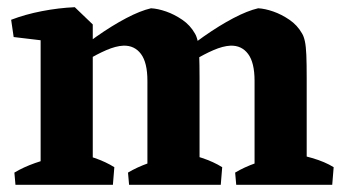

<svg xmlns="http://www.w3.org/2000/svg" viewBox="-20 -514 963 534"><path d="M93 0V-446L188 -494L238 -446V0ZM390 0V-289Q390 -340 372 -364Q354 -388 323 -387Q302 -386 275.5 -374.5Q249 -363 222 -346.5Q195 -330 171 -311L161 -343Q205 -382 248.5 -412.5Q292 -443 331 -463.5Q370 -484 400 -491Q419 -490 442 -482Q465 -474 487 -459Q509 -444 522 -421Q527 -413 530 -399Q533 -385 534 -361Q535 -337 535 -297V0ZM688 0V-289Q688 -340 670 -364Q652 -388 621 -387Q600 -386 573.5 -374.5Q547 -363 520 -346.5Q493 -330 469 -311L459 -343Q503 -382 546.5 -412.5Q590 -443 629 -463.5Q668 -484 698 -491Q717 -490 740 -482Q763 -474 785 -459Q807 -444 820 -421Q825 -413 828 -399Q831 -385 832 -361Q833 -337 833 -297V0ZM18 -411 11 -459Q50 -474 96.5 -483Q143 -492 188 -494L192 -438L127 -398ZM23 0 20 -34Q45 -49 77.5 -60.5Q110 -72 135 -78L124 0ZM166 0 183 -91Q213 -85 243.5 -74.5Q274 -64 298 -49L294 0ZM339 0 336 -34Q361 -49 393.5 -60.5Q426 -72 451 -78L440 0ZM464 0 481 -91Q511 -85 542.5 -74.5Q574 -64 598 -49L594 0ZM637 0 634 -34Q659 -49 691.5 -60.5Q724 -72 749 -78L738 0ZM766 0 783 -91Q812 -85 848 -74.5Q884 -64 908 -49L904 0Z"/></svg>

Font: Eczar SemiBold
Style: Regular
Weight: 600
Designer: Vaibhav Singh
Foundry: Rosetta Type Foundry
Version: Version 2.000